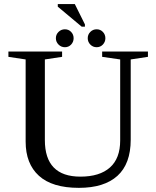

<svg xmlns="http://www.w3.org/2000/svg" viewBox="-20 -906 762 936"><path d="M565.9 -616.2 478 -628.9V-654.8H701.2V-628.9L617.2 -616.2V-225.1Q617.2 -107.4 552.5 -48.8Q487.8 9.8 364.7 9.8Q234.4 9.8 169.7 -49.1Q105 -107.9 105 -215.8V-616.2L21 -628.9V-654.8H282.7V-628.9L198.7 -616.2V-223.1Q198.7 -44.9 372.1 -44.9Q465.8 -44.9 515.9 -89.4Q565.9 -133.8 565.9 -221.2ZM378.4 -775.9 261.7 -873.5V-886.2H344.7L394 -787.1V-775.9ZM493.7 -719.7Q493.7 -701.7 481.4 -688.7Q469.2 -675.8 451.2 -675.8Q433.1 -675.8 420.4 -688.7Q407.7 -701.7 407.7 -719.7Q407.7 -737.8 420.4 -750.5Q433.1 -763.2 451.2 -763.2Q469.2 -763.2 481.4 -750.5Q493.7 -737.8 493.7 -719.7ZM338.9 -719.7Q338.9 -701.7 326.7 -688.7Q314.5 -675.8 296.4 -675.8Q278.3 -675.8 265.4 -688.7Q252.4 -701.7 252.4 -719.7Q252.4 -737.8 265.4 -750.5Q278.3 -763.2 296.4 -763.2Q314.5 -763.2 326.7 -750.5Q338.9 -737.8 338.9 -719.7Z"/></svg>

Font: Liberation Serif
Style: Regular
Weight: 400
Designer: Steve Matteson
Foundry: Ascender Corporation
Version: Version 2.1.5